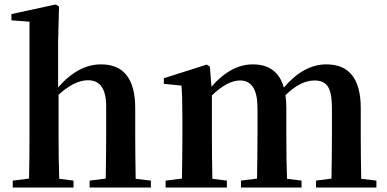

<svg xmlns="http://www.w3.org/2000/svg" viewBox="-20 -839 1732 859"><path d="M655 -31V0H381V-31L453 -40Q455 -152 455 -235V-363Q455 -480 374 -480Q313 -480 242 -415V-235Q242 -125 245 -39L309 -31V0H37V-31L110 -40Q112 -154 112 -235V-742L31 -748V-776L229 -819L244 -810L240 -651V-448Q330 -551 432 -551Q585 -551 585 -355V-235Q585 -153 587 -39Z M1664 -31V0H1394V-31L1463 -40Q1465 -154 1465 -235V-357Q1465 -425 1446 -453Q1428 -479 1387 -479Q1324 -479 1257 -413Q1261 -390 1261 -357V-235Q1261 -125 1264 -39L1329 -31V0H1058V-31L1130 -40Q1132 -154 1132 -235V-356Q1132 -479 1054 -479Q997 -479 928 -412V-235Q928 -153 930 -39L995 -31V0H721V-31L794 -40Q796 -154 796 -235V-307Q796 -409 792 -456L713 -464V-489L905 -550L919 -541L926 -451Q1013 -551 1111 -551Q1221 -551 1250 -447Q1338 -551 1440 -551Q1594 -551 1594 -355V-235Q1594 -153 1596 -39Z"/></svg>

Font: Source Han Serif JP
Style: Bold
Weight: 700
Designer: Ryoko NISHIZUKA  (kana & ideographs); Frank Grießhammer (Latin, Greek & Cyrillic); Wenlong ZHANG  (bopomofo); Sandoll Co
Foundry: Adobe Systems Incorporated
Version: Version 1.000;PS 1;hotconv 16.6.53;makeotf.lib2.5.65590